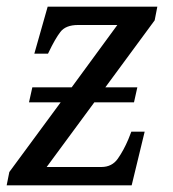

<svg xmlns="http://www.w3.org/2000/svg" viewBox="-21 -556 518 576"><path d="M-1 0 7 -40 161 -249H66L76 -294H194L331 -481H213Q176 -481 160 -460Q144 -439 125 -399L123 -395H82L122 -536H451L443 -495L295 -294H391L381 -249H262L119 -55H283Q315 -55 332.5 -80Q350 -105 364 -138L373 -161H413L374 0Z"/></svg>

Font: Noto Serif SemiCondensed
Style: Italic
Weight: 400
Width: 4
Italic angle: -12°
Designer: Monotype Design Team
Foundry: Monotype Imaging Inc.
Version: Version 2.013